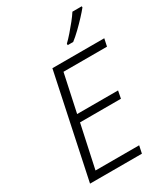

<svg xmlns="http://www.w3.org/2000/svg" viewBox="-227 -1051 1011 1154"><g transform="rotate(-30 278.5 -474.0)"><path d="M46 0 197 -714H557L546 -662H244L188 -401H472L462 -349H178L114 -52H417L406 0ZM346 -798Q366 -817 389.5 -844Q413 -871 435 -898.5Q457 -926 471 -948H536V-940Q520 -920 494 -892Q468 -864 439 -836Q410 -808 384 -788H346Z"/></g></svg>

Font: Noto Sans Light
Style: Italic
Weight: 300
Italic angle: -12°
Designer: Monotype Design Team
Foundry: Monotype Imaging Inc.
Version: Version 2.013; ttfautohint (v1.8.4.7-5d5b)